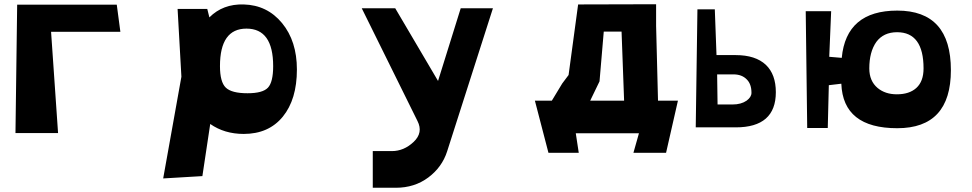

<svg xmlns="http://www.w3.org/2000/svg" viewBox="-20 -601 4587 906"><path d="M548 -451H221L254 27H53L61 -579H531Z M972 -16 935 230 750 241 836 -239 818 -559H958L968 -519Q1032 -583 1130 -580Q1241 -577 1311 -492Q1381 -407 1381 -273Q1381 -132 1314.5 -50.5Q1248 31 1130 31Q1039 31 972 -16ZM1269 -289Q1269 -466 1143 -466Q1018 -466 1018 -289Q1018 -214 1045.5 -187.5Q1073 -161 1148 -161Q1220 -161 1244.5 -187.5Q1269 -214 1269 -289Z M2306 -562 2090 113Q2066 188 2001 236.5Q1936 285 1848 285H1739V112H1829Q1886 112 1932 68.5Q1978 25 1950 -30L1687 -562H1845L2047 -219L2154 -562Z M3076 -479 3085 -126H3179L3123 120H2969L2995 28H2697L2711 120H2568L2504 -126H2584L2633 -207L2663 -247L2708 -580L3076 -581ZM2765 -126H2925L2913 -452H2829L2809 -217Z M3263 0 3271 -557H3353L3361 -341H3452Q3545 -341 3594 -295Q3641 -250 3641 -166Q3641 0 3452 0ZM3366 -108H3437Q3477 -108 3503 -126Q3526 -143 3526 -163Q3526 -204 3504 -226Q3481 -250 3441 -250H3364Z M4214 4Q3958 4 3950 -206L3891 -199L3886 3H3789L3782 -548H3902L3893 -333L3952 -328Q3973 -551 4214 -551Q4467 -551 4467 -270Q4467 4 4214 4ZM4212 -156Q4271 -156 4304 -186Q4338 -217 4338 -278Q4338 -449 4213 -449Q4149 -449 4115 -403Q4082 -356 4082 -278Q4082 -219 4121 -186Q4157 -156 4212 -156Z"/></svg>

Font: OpenDyslexic
Style: Bold
Weight: 800
Designer: Abbie Gonzalez
Version: Version 0.920;hotconv 1.0.109;makeotfexe 2.5.65596